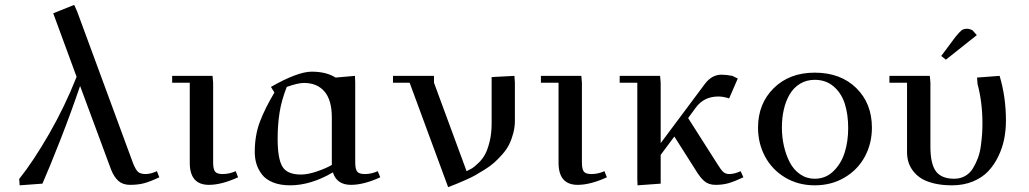

<svg xmlns="http://www.w3.org/2000/svg" viewBox="-20 -748 4191 782"><path d="M58.1 -19Q115.2 -90.3 179.7 -202.1Q244.1 -314 292 -435.1L196.8 -693.8L282.2 -728L293.9 -702.1L522 -83Q532.7 -56.2 542.7 -47.6Q552.7 -39.1 573.2 -39.1Q593.3 -39.1 619.1 -50.8L628.9 -25.9Q592.8 -8.8 567.9 -2Q543 4.9 509.8 4.9Q480.5 4.9 462.4 -11Q444.3 -26.9 432.1 -58.1L306.2 -397.9Q269.5 -290 225.6 -177.7Q181.6 -65.4 152.8 0L60.1 6.8Z M681.2 -411.1V-439H845.7L848.1 -411.1V-86.9Q848.1 -59.1 856 -49.1Q863.8 -39.1 886.7 -39.1Q914.1 -39.1 939.9 -50.8L949.7 -25.9Q882.3 4.9 831.1 4.9Q752.9 4.9 752.9 -85V-411.1Z M1017.6 -128.9Q1017.6 -197.3 1038.8 -252.9Q1060.1 -308.6 1097.7 -371.1L1083.5 -394Q1192.4 -456.1 1249.5 -456.1Q1309.1 -456.1 1346.7 -432.1L1425.8 -439L1426.8 -411.1V-86.9Q1426.8 -59.1 1434.8 -49.1Q1442.9 -39.1 1465.8 -39.1Q1492.7 -39.1 1518.6 -50.8L1528.8 -25.9Q1461.4 4.9 1409.7 4.9Q1351.6 4.9 1335.9 -45.9Q1245.6 6.8 1161.6 6.8Q1121.6 6.8 1092.3 -4.9Q1063 -16.6 1047.4 -36.9Q1031.7 -57.1 1024.7 -79.8Q1017.6 -102.5 1017.6 -128.9ZM1110.8 -182.1Q1110.8 -102.1 1130.1 -69.6Q1149.4 -37.1 1205.6 -37.1Q1233.9 -37.1 1271 -49.8Q1308.1 -62.5 1331.5 -76.2V-270Q1331.5 -339.8 1301.8 -375Q1272 -410.2 1217.8 -410.2Q1193.4 -410.2 1147.9 -394Q1126.5 -339.4 1118.7 -289.8Q1110.8 -240.2 1110.8 -182.1Z M1580.6 -411.1V-439H1747.6V-411.1L1880.4 -50.8Q1893.6 -57.1 1902.6 -62.5Q1911.6 -67.9 1928.2 -83.7Q1944.8 -99.6 1955.3 -118.7Q1965.8 -137.7 1974.1 -170.9Q1982.4 -204.1 1982.4 -245.1V-434.1L2075.2 -439L2077.1 -411.1V-256.8Q2077.1 -230 2070.3 -204.6Q2063.5 -179.2 2053.5 -159.2Q2043.5 -139.2 2026.4 -119.9Q2009.3 -100.6 1993.7 -86.4Q1978 -72.3 1955.1 -57.9Q1932.1 -43.5 1916 -34.4Q1899.9 -25.4 1875.5 -14.6Q1851.1 -3.9 1838.6 1.2Q1826.2 6.3 1805.2 14.2L1648.4 -411.1Z M2183.1 -411.1V-439H2347.7L2350.1 -411.1V-86.9Q2350.1 -59.1 2357.9 -49.1Q2365.7 -39.1 2388.7 -39.1Q2416 -39.1 2441.9 -50.8L2451.7 -25.9Q2384.3 4.9 2333 4.9Q2254.9 4.9 2254.9 -85V-411.1Z M2503.9 -411.1V-439H2668.5L2670.9 -411.1V-165L2850.6 -405.8Q2878.9 -443.8 2918.5 -443.8Q2937.5 -443.8 2962.9 -439L2984.9 -428.2L2949.7 -347.2Q2925.3 -355 2905.8 -355Q2846.7 -355 2813.5 -309.1L2782.7 -267.1L2899.9 -83Q2916 -56.6 2925.5 -47.9Q2935.1 -39.1 2950.7 -39.1Q2970.7 -39.1 2996.6 -50.8L3007.8 -25.9Q2970.2 -8.3 2946.5 -1.7Q2922.9 4.9 2894.5 4.9Q2866.2 4.9 2848.4 -10.5Q2830.6 -25.9 2811.5 -58.1L2726.6 -191.9L2670.9 -117.2V0L2576.7 6.8L2575.7 -19V-411.1Z M3067.4 -228Q3067.4 -325.7 3131.3 -388.9Q3195.3 -452.1 3298.3 -452.1Q3403.3 -452.1 3467.3 -389.6Q3531.2 -327.1 3531.2 -228Q3531.2 -163.6 3502.4 -110.1Q3473.6 -56.6 3419.9 -24.9Q3366.2 6.8 3298.3 6.8Q3231 6.8 3177.7 -25.1Q3124.5 -57.1 3095.9 -110.6Q3067.4 -164.1 3067.4 -228ZM3164.6 -228Q3164.6 -189.5 3172.9 -153.1Q3181.2 -116.7 3196.8 -86.7Q3212.4 -56.6 3238.8 -38.3Q3265.1 -20 3298.3 -20Q3343.3 -20 3375 -51.3Q3406.7 -82.5 3420.7 -127.9Q3434.6 -173.3 3434.6 -226.1Q3434.6 -282.2 3420.7 -325.7Q3406.7 -369.1 3375.2 -396Q3343.8 -422.9 3298.3 -422.9Q3265.1 -422.9 3239 -407.2Q3212.9 -391.6 3196.8 -364.5Q3180.7 -337.4 3172.6 -302.7Q3164.6 -268.1 3164.6 -228Z M3602.5 -411.1V-439H3767.1L3769.5 -411.1V-150.9Q3769.5 -80.1 3792.2 -50Q3814.9 -20 3866.2 -20Q3891.1 -20 3910.6 -31Q3930.2 -42 3942.4 -62Q3954.6 -82 3962.9 -104.2Q3971.2 -126.5 3974.9 -153.8Q3978.5 -181.2 3980 -201.9Q3981.4 -222.7 3981.4 -245.1Q3981.4 -332 3961.4 -405.8L3959.5 -432.1L4051.3 -439Q4077.1 -353.5 4077.1 -256.8Q4077.1 -218.8 4070.1 -182.6Q4063 -146.5 4046.4 -111.8Q4029.8 -77.1 4005.4 -51Q3981 -24.9 3942.9 -9Q3904.8 6.8 3857.4 6.8Q3815.9 6.8 3783.4 -1.2Q3751 -9.3 3731 -22.2Q3710.9 -35.2 3697.8 -53.2Q3684.6 -71.3 3679.4 -89.8Q3674.3 -108.4 3674.3 -128.9V-411.1ZM3813.5 -520 3871.1 -597.2Q3887.2 -617.2 3895.8 -624Q3904.3 -630.9 3918.5 -630.9Q3923.8 -630.9 3929.7 -629.2Q3935.5 -627.4 3938.5 -626L3941.4 -624L3958.5 -605L3832.5 -504.9Z"/></svg>

Font: Dehuti Alt
Style: Bold
Weight: 700
Version: Version 1.2